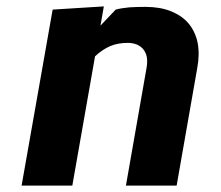

<svg xmlns="http://www.w3.org/2000/svg" viewBox="-20 -580 690 600"><path d="M206 0 277 -404Q299.5 -425 324.5 -436Q348.5 -446 379.5 -446Q393 -446 406 -441.5Q418.5 -436.5 426.5 -427.5Q435 -418 438.5 -403.5Q441.5 -387.5 438 -368L373.5 0H532L596.5 -368Q604.5 -410.5 597.5 -447Q590 -482 569 -507Q548.5 -531 514 -545Q480 -558.5 434.5 -558.5Q405 -558.5 383.5 -557Q358 -554.5 341.5 -550L294 -500L304.5 -560L144.5 -550L47.5 0Z"/></svg>

Font: B612
Style: Regular
Weight: 700
Italic angle: -10°
Designer: Nicolas Chauveau, Thomas Paillot, Jonathan Favre-Lamarine, Jean-Luc Vinot
Foundry: AIRBUS
Version: Version 1.008